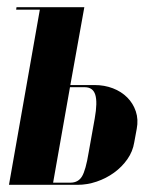

<svg xmlns="http://www.w3.org/2000/svg" viewBox="-20 -515 466 535"><path d="M244 -278Q271 -278 294.5 -269Q318 -260 334.5 -243.5Q351 -227 358.5 -204.5Q366 -182 361 -156L354 -118Q350 -93 335 -71.5Q320 -50 298 -34Q276 -18 249.5 -9Q223 0 196 0H5L91 -488H25L26 -495H215L176 -278ZM244 -185Q252 -230 245.5 -251Q239 -272 216 -272H175L128 -6H176Q198 -6 208.5 -23.5Q219 -41 227 -90Z"/></svg>

Font: Moniqa Black Ita Display
Style: Italic
Weight: 900
Italic angle: -10°
Designer: Rajesh Rajput
Foundry: Rajesh Rajput
Version: Version 1.000